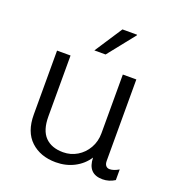

<svg xmlns="http://www.w3.org/2000/svg" viewBox="-132 -829 882 949"><g transform="rotate(20 309.0 -355.0)"><path d="M154 -191Q154 -118 187.5 -83.5Q221 -49 282 -49Q322 -49 355.5 -69Q389 -89 409 -124Q429 -159 429 -202V-511H500V-83Q500 -66 507.5 -57.5Q515 -49 527 -49Q548 -49 575 -65V-9Q545 10 511 10Q433 10 431 -75Q405 -35 361.5 -12.5Q318 10 265 10Q184 10 133.5 -37Q83 -84 83 -175V-511H154ZM428 -720V-717L315 -575H256L351 -720Z"/></g></svg>

Font: Chivo Light
Style: Regular
Weight: 300
Designer: Hector Gatti
Foundry: Omnibus-Type
Version: Version 1.007